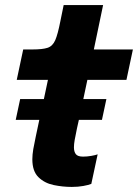

<svg xmlns="http://www.w3.org/2000/svg" viewBox="-20 -726 544 757"><path d="M42 -253.5 59.5 -335.5H153L169 -411H46L71.5 -531H108Q147.5 -531 167.5 -537.5Q187.5 -544 197.8 -567.5Q208 -591 218 -642.5L231 -706H386.5L350 -531H504L478.5 -411H324.5L308.5 -335.5H399.5L382 -253.5H291L283.5 -220Q277.5 -191.5 274.5 -174.5Q271.5 -157.5 271.5 -145Q271.5 -128 279 -118.2Q286.5 -108.5 307.5 -108.5Q324 -108.5 340.5 -111.5Q357 -114.5 365 -117.5L340 -1Q329 3.5 308.5 7.2Q288 11 263 11Q227 11 191.2 3.5Q155.5 -4 131.5 -27.5Q107.5 -51 107.5 -98Q107.5 -116 111.2 -138Q115 -160 121 -187.5L135 -253.5Z"/></svg>

Font: Epilogue
Style: Bold Italic
Weight: 700
Italic angle: -12°
Designer: Tyler Finck
Foundry: Etcetera Type Co
Version: Version 2.111; ttfautohint (v1.8.3)